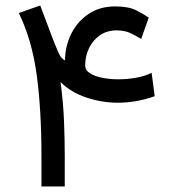

<svg xmlns="http://www.w3.org/2000/svg" viewBox="-20 -672 611 692"><path d="M400.9 -562.5Q365.2 -562.5 339.8 -544.7Q314.5 -526.9 300.8 -498.3Q287.1 -469.7 287.1 -436.5Q287.1 -418.9 304.2 -408Q321.3 -397 348.6 -391.6Q376 -386.2 406.2 -386.2Q440.4 -386.2 472.9 -392.3Q505.4 -398.4 526.4 -409.7L537.6 -325.2Q471.2 -301.8 404.8 -301.8Q347.2 -301.8 291 -320.6Q234.9 -339.4 198.2 -376.5Q208.5 -298.3 210.9 -230.7Q213.4 -163.1 213.4 -109.4V0H129.4V-110.8Q129.4 -274.4 112.5 -400.4Q95.7 -526.4 47.9 -625L125 -652.3L164.1 -548.3Q179.7 -507.3 188 -488.5Q196.3 -469.7 201.9 -463.6Q207.5 -457.5 214.4 -454.1Q214.4 -503.4 235.8 -548.1Q257.3 -592.8 297.9 -620.8Q338.4 -648.9 395.5 -648.9Q442.9 -648.9 470.5 -635Q498 -621.1 516.1 -608.4L488.8 -531.7Q471.2 -542.5 450.4 -552.5Q429.7 -562.5 400.9 -562.5Z"/></svg>

Font: Vazirmatn RD FD
Style: Regular
Weight: 400
Designer: Saber Rastikerdar
Foundry: Saber Rastikerdar
Version: Version 33.003